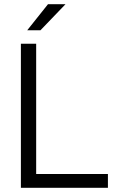

<svg xmlns="http://www.w3.org/2000/svg" viewBox="-20 -900 568 920"><path d="M80.1 -690.4H153.3V-66.4H497.1V0H80.1ZM210 -879.9H293.9L173.8 -754.9H110.4Z"/></svg>

Font: DINish
Style: Regular
Weight: 400
Designer: Bert Driehuis
Foundry: Playbeing
Version: Version 3.008; git-95204e4c-release